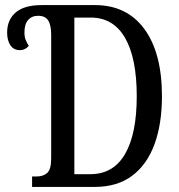

<svg xmlns="http://www.w3.org/2000/svg" viewBox="-20 -734 701 754"><path d="M106 0V-41H124Q150 -41 165.5 -55Q181 -69 181 -112V-597Q181 -636 169 -654Q157 -672 130 -672Q105 -672 90.5 -655.5Q76 -639 76 -607Q76 -589 81 -577Q86 -565 93 -554Q79 -537 58 -537Q34 -537 21 -556Q8 -575 8 -606Q8 -656 41.5 -685Q75 -714 144 -714H353Q478 -714 547 -620Q616 -526 616 -356Q616 -247 586.5 -167Q557 -87 498.5 -43.5Q440 0 353 0ZM335 -50Q425 -50 471 -129Q517 -208 517 -356Q517 -506 471 -585.5Q425 -665 336 -665H272V-50Z"/></svg>

Font: Noto Serif ExtraCondensed
Style: Regular
Weight: 400
Width: 2
Designer: Monotype Design Team
Foundry: Monotype Imaging Inc.
Version: Version 2.015